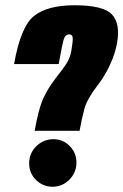

<svg xmlns="http://www.w3.org/2000/svg" viewBox="-20 -700 469 731"><path d="M112 -202Q126.5 -285 144.2 -324Q162 -363 189.5 -399Q214 -430 230.2 -453.5Q246.5 -477 251.5 -506Q258 -544 256.8 -556.5Q255.5 -569 243.5 -569Q227.5 -569 221.5 -546.5Q215.5 -524 203.5 -456H33.5Q59 -600 110.5 -640Q162 -680 263 -680Q373 -680 406 -645.2Q439 -610.5 425.5 -535.5Q418.5 -495.5 397.8 -451.2Q377 -407 348.5 -371Q311 -322 301 -284.5Q291 -247 283 -202ZM180 11Q143.5 11 117.2 -14.8Q91 -40.5 91 -78Q91 -116.5 118.2 -143.2Q145.5 -170 183 -170Q220 -170 245.5 -144Q271 -118 271 -81Q271 -43 244.2 -16Q217.5 11 180 11Z"/></svg>

Font: Anybody UltraCondensed Black
Style: Italic
Weight: 900
Width: 1
Italic angle: -10°
Designer: Tyler Finck
Foundry: Etcetera Type Company
Version: Version 1.010; ttfautohint (v1.8.3) -l 8 -r 50 -G 200 -x 14 